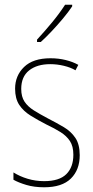

<svg xmlns="http://www.w3.org/2000/svg" viewBox="-20 -877 396 814"><path d="M318 -219Q318 -157 280.5 -120Q243 -83 167 -83Q125 -83 91.5 -93Q58 -103 37 -115V-146Q64 -129 97.5 -119Q131 -109 167 -109Q231 -109 261 -138.5Q291 -168 291 -221Q291 -257 276.5 -279Q262 -301 236.5 -317Q211 -333 177 -349Q140 -368 109.5 -387Q79 -406 61.5 -432.5Q44 -459 44 -501Q44 -556 82 -593Q120 -630 194 -630Q228 -630 258.5 -622.5Q289 -615 312 -602L300 -579Q280 -591 251 -598Q222 -605 193 -605Q137 -605 103.5 -578.5Q70 -552 70 -500Q70 -467 84 -446Q98 -425 123.5 -409Q149 -393 183 -375Q220 -356 250.5 -338Q281 -320 299.5 -292.5Q318 -265 318 -219ZM286 -850Q270 -826 247 -798.5Q224 -771 199.5 -745Q175 -719 153 -699H137V-709Q171 -746 201.5 -783Q232 -820 256 -857H286Z"/></svg>

Font: Noto Sans Telugu UI Condensed Thin
Style: Regular
Weight: 100
Width: 3
Designer: Jelle Bosma - Monotype Design Team
Foundry: Monotype Imaging Inc.
Version: Version 2.005; ttfautohint (v1.8.4.7-5d5b)